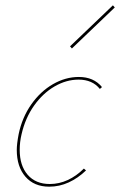

<svg xmlns="http://www.w3.org/2000/svg" viewBox="-20 -698 451 721"><path d="M275 -399Q229 -399 185 -373.5Q141 -348 108 -301.5Q75 -255 61 -194Q54 -165 54 -135Q54 -76 84 -41.5Q114 -7 167 -7Q202 -7 234.5 -22Q267 -37 295 -65L303 -58Q273 -29 238 -13Q203 3 165 3Q108 3 75.5 -34.5Q43 -72 43 -135Q43 -157 50 -194Q63 -257 97.5 -306Q132 -355 179 -382Q226 -409 276 -409Q332 -409 363 -371L355 -364Q327 -399 275 -399ZM243 -524 404 -678 411 -670 250 -516Z"/></svg>

Font: Ysabeau Hairline
Style: Italic
Weight: 100
Italic angle: -12°
Designer: Christian Thalmann (Catharsis Fonts)
Version: Version 0.003